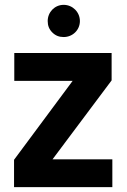

<svg xmlns="http://www.w3.org/2000/svg" viewBox="-20 -773 523 793"><path d="M38 -113V0H444V-115H197L441 -441V-554H39V-439H280ZM196 -639C209 -626 224 -620 243 -620C280 -620 310 -649 310 -686C310 -723 280 -753 243 -753C206 -753 177 -723 177 -686C177 -667 183 -652 196 -639Z"/></svg>

Font: Poppins SemiBold
Style: Regular
Weight: 600
Designer: Ninad Kale (Devanagari), Jonny Pinhorn (Latin)
Foundry: Indian Type Foundry
Version: 4.004